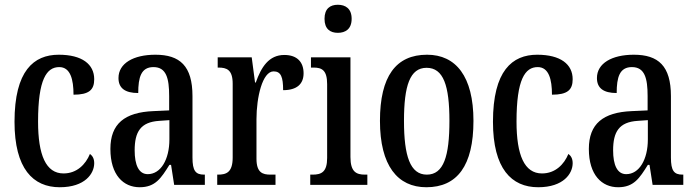

<svg xmlns="http://www.w3.org/2000/svg" viewBox="-20 -777 2923 807"><path d="M231 10C338 10 376 -48 376 -91C376 -110 369 -122 358 -130C340 -86 303 -48 247 -48C173 -48 140 -125 140 -266C140 -444 176 -495 229 -495C276 -495 289 -443 289 -379C354 -379 376 -399 376 -444C376 -507 325 -547 227 -547C122 -547 41 -480 41 -265C41 -68 119 10 231 10Z M567 10C633 10 657 -28 692 -84H699L712 0H841V-43H838C802 -43 789 -59 789 -115V-373C789 -500 736 -547 633 -547C541 -547 478 -511 478 -449C478 -407 505 -386 561 -386C561 -452 573 -495 625 -495C679 -495 691 -448 691 -373V-313L625 -310C504 -305 444 -257 444 -151C444 -41 499 10 567 10ZM601 -45C563 -45 546 -84 546 -145C546 -223 571 -264 649 -269L692 -272V-191C692 -107 656 -45 601 -45Z M893 0H1138V-43H1117C1084 -43 1058 -51 1058 -110V-276C1058 -368 1083 -477 1130 -477C1161 -477 1170 -453 1170 -398C1228 -398 1256 -424 1256 -469C1256 -515 1230 -546 1175 -546C1110 -546 1078 -495 1055 -430H1052L1038 -536H895V-493H898C933 -493 958 -484 958 -425V-115C958 -52 931 -43 896 -43H893Z M1400 -639C1432 -639 1458 -655 1458 -698C1458 -741 1432 -757 1400 -757C1368 -757 1344 -741 1344 -698C1344 -655 1368 -639 1400 -639ZM1284 0H1524V-43H1514C1477 -43 1453 -55 1453 -117V-536H1287V-493H1298C1334 -493 1355 -481 1355 -423V-113C1355 -54 1331 -43 1294 -43H1284Z M1772 10C1902 10 1970 -81 1970 -269C1970 -456 1896 -547 1775 -547C1644 -547 1577 -456 1577 -269C1577 -81 1651 10 1772 10ZM1774 -43C1704 -43 1678 -121 1678 -269C1678 -417 1703 -492 1773 -492C1844 -492 1869 -417 1869 -269C1869 -121 1845 -43 1774 -43Z M2242 10C2349 10 2387 -48 2387 -91C2387 -110 2380 -122 2369 -130C2351 -86 2314 -48 2258 -48C2184 -48 2151 -125 2151 -266C2151 -444 2187 -495 2240 -495C2287 -495 2300 -443 2300 -379C2365 -379 2387 -399 2387 -444C2387 -507 2336 -547 2238 -547C2133 -547 2052 -480 2052 -265C2052 -68 2130 10 2242 10Z M2578 10C2644 10 2668 -28 2703 -84H2710L2723 0H2852V-43H2849C2813 -43 2800 -59 2800 -115V-373C2800 -500 2747 -547 2644 -547C2552 -547 2489 -511 2489 -449C2489 -407 2516 -386 2572 -386C2572 -452 2584 -495 2636 -495C2690 -495 2702 -448 2702 -373V-313L2636 -310C2515 -305 2455 -257 2455 -151C2455 -41 2510 10 2578 10ZM2612 -45C2574 -45 2557 -84 2557 -145C2557 -223 2582 -264 2660 -269L2703 -272V-191C2703 -107 2667 -45 2612 -45Z"/></svg>

Font: Noto Serif Tamil ExtraCondensed Medium
Style: Italic
Weight: 500
Width: 2
Italic angle: -12°
Designer: Indian Type Foundry, Tom Grace, and the Monotype Design Team
Foundry: Monotype Imaging Inc.
Version: Version 2.003